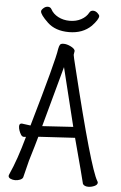

<svg xmlns="http://www.w3.org/2000/svg" viewBox="-60 -935 620 984"><g transform="rotate(5 250.0 -442.5)"><path d="M264 -773Q194 -773 153.5 -811.5Q113 -850 113 -867Q113 -874 123.5 -883.5Q134 -893 146 -893Q159 -893 165 -882Q177 -859 203.5 -845Q230 -831 263 -831Q296 -831 322 -845Q348 -859 360 -882Q366 -893 379 -893Q391 -893 401.5 -883.5Q412 -874 412 -868Q412 -851 379 -816Q335 -773 264 -773ZM432 8Q412 8 404 -4Q396 -39 343 -236L155 -225Q145 -188 118 -99L96 -11Q93 -3 81 2Q69 7 56 7Q43 7 32 2Q21 -3 21 -12Q21 -16 24 -22Q59 -99 92 -219Q87 -218 81 -218Q72 -218 66 -227.5Q60 -237 56 -248.5Q52 -260 52 -270Q52 -285 65 -285Q90 -281 110 -279Q210 -625 217 -682Q220 -698 224.5 -704.5Q229 -711 243 -711Q259 -711 278 -702Q297 -693 301 -683Q302 -682 302 -679Q302 -675 300.5 -669.5Q299 -664 299 -659Q299 -654 315 -590Q437 -89 476 -25Q479 -21 479 -17Q479 -6 463.5 1Q448 8 432 8ZM170 -281 329 -291Q304 -390 270 -531L255 -592Z"/></g></svg>

Font: Moon Stars Kai T HW
Style: Regular
Weight: 400
Designer: GuiWonder
Version: Version 1.101